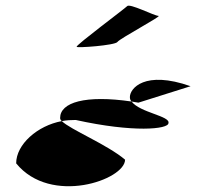

<svg xmlns="http://www.w3.org/2000/svg" viewBox="-20 -800 770 677"><path d="M37 -224C159 -74 421 -166 421 -237C357 -291 228 -343 198 -373C112 -357 37 -291 37 -224ZM192 -384C192 -381 193 -377 198 -373C214 -376 231 -377 247 -377C450 -332 574 -344 574 -366C581 -391 473 -403 444 -442C281 -466 192 -439 192 -384ZM250 -635C250 -630 386 -640 394 -652C402 -664 552 -744 539 -744C524 -744 436 -790 428 -778C418 -768 250 -643 250 -635ZM438 -458C438 -452 439 -447 444 -442C452 -441 460 -439 468 -438L652 -496C490 -553 438 -488 438 -458Z"/></svg>

Font: Ampere
Style: SuExt
Weight: 400
Version: Version 1